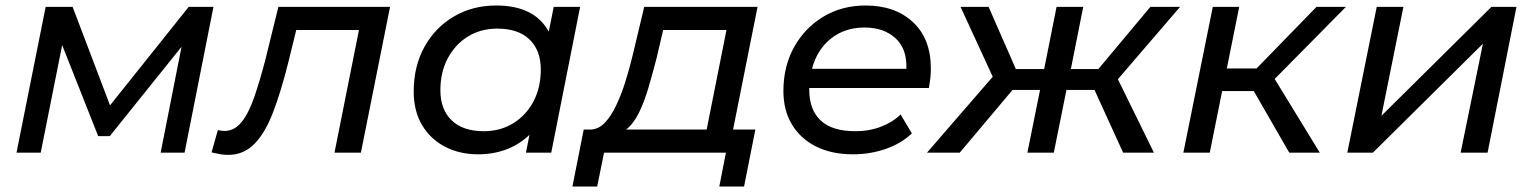

<svg xmlns="http://www.w3.org/2000/svg" viewBox="-20 -555 5574 698"><path d="M40 0 146 -530H244L380 -172L666 -530H756L651 0H564L640 -385L379 -60H337L206 -391L128 0Z M749 -1 772 -82Q786 -79 796 -79Q832 -79 858 -111Q884 -143 904 -201Q924 -259 944 -335L992 -530H1398L1292 0H1196L1285 -446H1057L1028 -328Q1001 -220 972 -145Q943 -70 904 -31Q865 8 810 8Q794 8 780 5.5Q766 3 749 -1Z M1718 6Q1651 6 1598 -21.5Q1545 -49 1514.5 -100Q1484 -151 1484 -223Q1484 -314 1523 -384.5Q1562 -455 1630 -495Q1698 -535 1784 -535Q1923 -535 1975 -440L1993 -530H2089L1984 0H1892L1905 -65Q1870 -31 1822.5 -12.5Q1775 6 1718 6ZM1739 -78Q1799 -78 1846 -107Q1893 -136 1919.5 -186.5Q1946 -237 1946 -302Q1946 -372 1905 -411.5Q1864 -451 1788 -451Q1728 -451 1681.5 -422.5Q1635 -394 1608 -343.5Q1581 -293 1581 -227Q1581 -157 1622 -117.5Q1663 -78 1739 -78Z M2061 123 2102 -84H2127Q2156 -85 2178.5 -108.5Q2201 -132 2219.5 -170.5Q2238 -209 2253 -256.5Q2268 -304 2280 -354L2322 -530H2734L2645 -84H2726L2685 123H2595L2619 0H2176L2151 123ZM2549 -84 2621 -446H2391L2366 -340Q2352 -286 2337 -235Q2322 -184 2302.5 -144.5Q2283 -105 2256 -84Z M3082 6Q3003 6 2946.5 -22.5Q2890 -51 2859 -102.5Q2828 -154 2828 -224Q2828 -314 2867 -384Q2906 -454 2973.5 -494.5Q3041 -535 3127 -535Q3234 -535 3299 -474.5Q3364 -414 3364 -306Q3364 -287 3362 -269.5Q3360 -252 3357 -235H2922Q2922 -232 2922 -229Q2922 -156 2963.5 -117Q3005 -78 3090 -78Q3140 -78 3183 -94.5Q3226 -111 3254 -139L3295 -70Q3256 -33 3199.5 -13.5Q3143 6 3082 6ZM2932 -305H3275Q3278 -377 3235.5 -416Q3193 -455 3123 -455Q3051 -455 3000.5 -414.5Q2950 -374 2932 -305Z M4063 0 3959 -228H3857L3811 0H3715L3761 -228H3661L3469 0H3350L3589 -276L3472 -530H3574L3673 -304H3776L3821 -530H3918L3873 -304H3973L4162 -530H4270L4044 -267L4175 0Z M4667 0 4538 -224H4423L4378 0H4282L4389 -530H4485L4440 -306H4548L4766 -530H4873L4614 -268L4778 0Z M4878 0 4985 -530H5082L5002 -134L5402 -530H5493L5388 0H5290L5371 -396L4971 0Z"/></svg>

Font: Montserrat Medium
Style: Italic
Weight: 500
Italic angle: -11.3°
Designer: Julieta Ulanovsky
Foundry: Julieta Ulanovsky
Version: Version 9.000; ttfautohint (v1.8.4.7-5d5b)